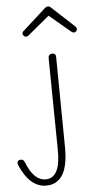

<svg xmlns="http://www.w3.org/2000/svg" viewBox="-172 -782 498 1013"><g transform="rotate(-5 77.0 -275.5)"><path d="M-6 -597Q-13 -597 -18.5 -602.5Q-24 -608 -24 -615Q-24 -623 -17 -628L108 -741Q115 -746 122 -746Q130 -746 136 -740L258 -627Q264 -621 264 -615Q264 -608 259 -602.5Q254 -597 247 -597Q241 -597 234 -602L121 -697L5 -601Q-1 -597 -6 -597ZM31 195Q-56 195 -108 73Q-110 67 -110 64Q-110 47 -90 47Q-77 47 -71 62Q-32 162 31 162Q111 162 108 10Q102 -455 102 -476Q102 -484 107.5 -490Q113 -496 122 -496Q142 -496 142 -477Q143 -397 144.5 -237.5Q146 -78 147 2Q149 195 31 195Z"/></g></svg>

Font: Comic Neue Light
Style: Regular
Weight: 300
Designer: Craig Rozynski
Foundry: Craig Rozynski
Version: Version 2.003